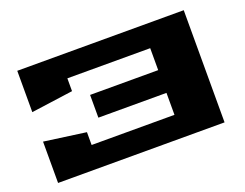

<svg xmlns="http://www.w3.org/2000/svg" viewBox="-109 -913 1436 1126"><g transform="rotate(-20 609.5 -350.0)"><path d="M80 0V-258L341 -222V-142H858V-279H433V-421H858V-558H341V-478L80 -442V-700H1119V0Z"/></g></svg>

Font: Stalin One
Style: Regular
Weight: 400
Designer: Jovanny Lemonad
Foundry: Alexey Maslov, Jovanny Lemonad
Version: Version 3.002; ttfautohint (v0.91) -l 8 -r 50 -G 200 -x 0 -w